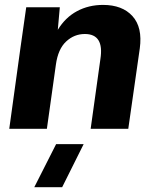

<svg xmlns="http://www.w3.org/2000/svg" viewBox="-20 -530 637 790"><path d="M403.8 -509.8Q483.4 -509.8 525.1 -463.6Q566.9 -417.5 555.2 -331.1L507.8 0H353L393.1 -287.1Q409.2 -390.1 329.1 -390.1Q285.2 -390.1 252 -359.1Q218.8 -328.1 210 -264.2L172.9 0H18.1L64 -332L87.9 -500H226.1L217.8 -407.2Q248.5 -458 296.6 -483.9Q344.7 -509.8 403.8 -509.8ZM121.1 240.2 210.9 63H324.2L235.8 240.2Z"/></svg>

Font: Human Sans Bold
Style: Italic
Weight: 700
Italic angle: -8°
Designer: Tim Radville
Foundry: Continuum
Version: Version 1.000;FEAKit 1.0